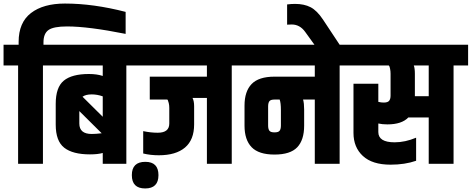

<svg xmlns="http://www.w3.org/2000/svg" viewBox="-60 -923 2658 1082"><path d="M45 -671V-687Q45 -796 114.5 -849.5Q184 -903 306 -903Q466 -903 648 -856V-732Q438 -774 318 -774Q242 -774 213.5 -754Q185 -734 185 -684V-671H264V-554H182V0H42V-554H-40V-671Z M387 -297V-227Q387 -168 457 -168Q479 -168 513 -172ZM519 -265V-380Q488 -391 457 -391Q423 -391 405 -378ZM184 -671H734V-554H652V0H519V-61Q492 -53 447 -53Q350 -53 302 -90.5Q254 -128 254 -221V-338Q254 -431 299.5 -468.5Q345 -506 441 -506Q486 -506 519 -495V-554H184Z M759 -11Q833 -11 833 64Q833 139 758 139Q683 139 683 64Q683 -11 759 -11ZM1034 -324V-222Q1034 -135 982.5 -91.5Q931 -48 835 -48Q788 -48 747 -58V-184Q790 -175 829 -175Q894 -175 894 -227V-315Q894 -330 891 -342Q888 -354 886 -358L883 -362H784V-491H1106V-554H654V-671H1327V-554H1246V0H1106V-371H1025Q1034 -354 1034 -324Z M1714 -362H1648Q1654 -341 1654 -306V-215Q1654 -134 1615 -93Q1576 -52 1487 -52Q1398 -52 1358 -93.5Q1318 -135 1318 -215V-328Q1318 -408 1358 -449.5Q1398 -491 1487 -491H1714V-554H1248V-671H1936V-554H1854V0H1714ZM1516 -362H1487Q1465 -362 1458 -352.5Q1451 -343 1451 -323V-216Q1451 -196 1458 -186.5Q1465 -177 1487 -177Q1509 -177 1516 -186.5Q1523 -196 1523 -216V-301Q1523 -344 1516 -362Z M1558 -784V-898Q1581 -901 1603 -901Q1654 -901 1690 -882.5Q1726 -864 1760 -813L1854 -671H1712L1660 -743Q1630 -785 1584 -785Q1568 -785 1558 -784Z M2356 -381V-554H2272Q2278 -538 2278 -507V-382V-381ZM2578 -671V-554H2496V0H2356V-261H2241Q2204 -222 2123 -222Q2095 -222 2072 -227V-179Q2072 -121 2164 -121Q2223 -121 2285 -147V-17Q2222 5 2141 5Q2038 5 1985 -44Q1932 -93 1932 -174V-451H2072V-349Q2088 -345 2102 -345Q2125 -345 2133 -355Q2141 -365 2141 -384V-507Q2141 -522 2138.5 -534Q2136 -546 2134 -550L2131 -554H1856V-671Z"/></svg>

Font: Khand Black
Style: Regular
Weight: 900
Designer: Sanchit Sawaria and Jyotish Sonowal (Devanagari), Satya Rajpurohit (Latin)
Foundry: Indian Type Foundry
Version: Version 2.000;PS 1.0;hotconv 1.0.79;makeotf.lib2.5.61930